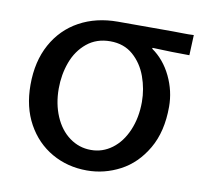

<svg xmlns="http://www.w3.org/2000/svg" viewBox="-64 -566 702 661"><g transform="rotate(10 287.0 -235.5)"><path d="M429 -426Q472 -396 496.5 -345Q521 -294 521 -239Q521 -152 486 -92Q451 -32 396 -3Q341 26 280 26Q212 26 157 -5.5Q102 -37 70 -95Q38 -153 38 -231Q38 -313 71 -373Q104 -433 162.5 -465Q221 -497 297 -497H450H489Q504 -497 524 -496.5Q544 -496 562 -497L559 -426Q501 -426 430 -429ZM282 -46Q322 -46 355 -70.5Q388 -95 407 -139.5Q426 -184 426 -239Q426 -284 410.5 -327Q395 -370 363 -398Q331 -426 283 -426Q235 -426 201.5 -398.5Q168 -371 152 -327.5Q136 -284 136 -235Q136 -182 154.5 -138.5Q173 -95 206.5 -70.5Q240 -46 281 -46Z"/></g></svg>

Font: LINE Seed Sans KR Regular
Style: Regular
Weight: 400
Designer: LINE VX Design & Sandoll Inc & Dalton Maag Ltd
Foundry: Sandoll Inc.
Version: Version 1.000